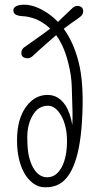

<svg xmlns="http://www.w3.org/2000/svg" viewBox="-20 -800 415 831"><path d="M285.2 -697.3Q269 -686 255.9 -675.3Q297.4 -618.7 319.3 -535.2Q346.2 -434.6 334 -262.7Q317.9 -34.7 224.6 2.4Q203.6 10.7 174.8 10.7Q146 10.7 121.8 -7.8Q97.7 -26.4 82.5 -55.7Q53.7 -111.3 53.7 -192.9Q53.7 -285.6 94.2 -339.8Q131.3 -389.2 186 -389.2Q232.9 -389.2 262.7 -344.7Q284.2 -312 293 -258.8Q294.4 -285.2 293.9 -314.9Q292 -383.3 290.5 -427.2Q289.1 -471.2 277.1 -521.2Q265.1 -571.3 247.6 -606.9Q236.3 -629.9 223.1 -647.9Q218.8 -644 214.8 -640.6Q200.2 -627.9 184.6 -614.3Q146 -580.6 120.6 -556.6Q108.4 -546.4 95.9 -547.9Q83.5 -549.3 77.1 -555.7Q71.3 -563 72.8 -575.4Q74.2 -587.9 85.7 -595.9Q97.2 -604 111.3 -614Q125.5 -624 141.6 -635.3Q177.2 -660.2 197.3 -676.3Q180.7 -691.9 164.1 -702.1Q142.1 -715.8 121.8 -721.9Q101.6 -728 90.3 -729Q79.1 -730 71.3 -730.5Q63.5 -731 56.6 -733.4Q40.5 -737.8 38.6 -749.5Q33.7 -772.5 66.4 -778.3Q114.3 -786.1 171.9 -752Q204.6 -732.9 231 -705.1Q240.2 -713.9 249 -722.7Q258.8 -731.9 269.5 -742.2Q280.3 -752.4 292.2 -763.9Q304.2 -775.4 316.7 -774.4Q329.1 -773.4 335 -766.6Q340.8 -759.8 339.8 -748Q338.9 -736.3 327.1 -727.3Q315.4 -718.3 305.4 -711.2Q295.4 -704.1 285.2 -697.3ZM270 -190.4Q270 -224.1 262.9 -252.7Q255.9 -281.2 244.1 -300.8Q219.7 -342.3 188 -342.3Q145 -342.3 121.1 -300.3Q98.1 -260.7 98.1 -207.3Q98.1 -153.8 105 -124.3Q111.8 -94.7 123.5 -74.2Q147.5 -32.7 184.1 -32.7Q224.1 -32.7 248 -78.1Q270 -121.1 270 -190.4Z"/></svg>

Font: Pompiere
Style: Regular
Weight: 400
Designer: Karolina Lach
Foundry: Sorkin Type Co.
Version: Version 1.002